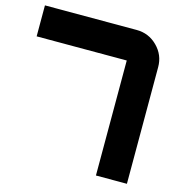

<svg xmlns="http://www.w3.org/2000/svg" viewBox="-107 -819 873 916"><g transform="rotate(15 330.0 -360.5)"><path d="M3 -721H456Q516 -721 558.5 -678.5Q601 -636 601 -576V0H448V-568H3Z"/></g></svg>

Font: Orbitron
Style: Black
Weight: 900
Designer: Matt McInerney
Foundry: Matt McInerney
Version: 1.000